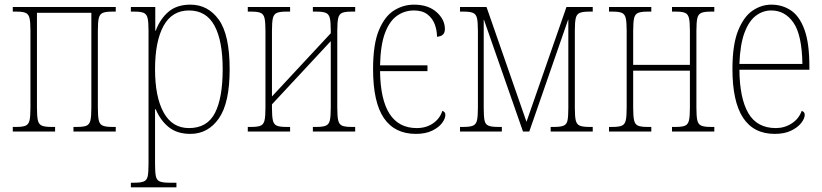

<svg xmlns="http://www.w3.org/2000/svg" viewBox="-20 -566 3537 826"><path d="M35 0V-20H52Q78 -20 90.5 -25.5Q103 -31 107 -48Q111 -65 111 -102V-434Q111 -471 107 -488Q103 -505 90.5 -510.5Q78 -516 52 -516H35V-536H478V-516H461Q435 -516 422 -510.5Q409 -505 405 -488Q401 -471 401 -434V-102Q401 -65 405 -48Q409 -31 422 -25.5Q435 -20 461 -20H478V0H296V-20H314Q340 -20 352.5 -25.5Q365 -31 369 -48Q373 -65 373 -102V-511H139V-102Q139 -65 143 -48Q147 -31 160 -25.5Q173 -20 199 -20H217V0Z M543 240V220H559Q586 220 599 214.5Q612 209 615.5 192Q619 175 619 138V-434Q619 -471 615 -488Q611 -505 598.5 -510.5Q586 -516 560 -516H543V-536H648V-434H650Q669 -485 705 -515.5Q741 -546 799 -546Q875 -546 921.5 -481Q968 -416 968 -268Q968 -123 921.5 -56.5Q875 10 799 10Q742 10 706 -19Q670 -48 650 -96H647V138Q647 175 650.5 192Q654 209 667 214.5Q680 220 708 220H739V240ZM793 -15Q871 -15 904.5 -79.5Q938 -144 938 -268Q938 -391 902.5 -456Q867 -521 793 -521Q720 -521 683.5 -454.5Q647 -388 647 -268Q647 -149 684 -82Q721 -15 793 -15Z M1046 0V-20H1063Q1089 -20 1101.5 -25.5Q1114 -31 1118 -48Q1122 -65 1122 -102V-434Q1122 -471 1118 -488Q1114 -505 1101.5 -510.5Q1089 -516 1063 -516H1046V-536H1228V-516H1210Q1184 -516 1171 -510.5Q1158 -505 1154 -488Q1150 -471 1150 -434V-151L1403 -423V-434Q1403 -471 1399 -488Q1395 -505 1382 -510.5Q1369 -516 1343 -516H1326V-536H1508V-516H1491Q1464 -516 1451.5 -510.5Q1439 -505 1435 -488Q1431 -471 1431 -434V-102Q1431 -65 1435 -48Q1439 -31 1451.5 -25.5Q1464 -20 1491 -20H1508V0H1326V-20H1343Q1369 -20 1382 -25.5Q1395 -31 1399 -48Q1403 -65 1403 -102V-389L1150 -117V-102Q1150 -65 1154 -48Q1158 -31 1170.5 -25.5Q1183 -20 1210 -20H1228V0Z M1769 10Q1678 10 1631.5 -58Q1585 -126 1585 -269Q1585 -376 1610 -436Q1635 -496 1675 -521Q1715 -546 1761 -546Q1822 -546 1858 -514Q1894 -482 1894 -441Q1894 -410 1860 -408Q1860 -435 1850.5 -461Q1841 -487 1819 -504Q1797 -521 1761 -521Q1721 -521 1688.5 -498.5Q1656 -476 1636.5 -424.5Q1617 -373 1615 -285H1819V-260H1615Q1618 -15 1773 -15Q1813 -15 1842.5 -35Q1872 -55 1883 -89Q1896 -85 1896 -72Q1896 -56 1882 -37Q1868 -18 1839.5 -4Q1811 10 1769 10Z M1959 0V-20H1975Q2002 -20 2015 -25.5Q2028 -31 2032 -48Q2036 -65 2036 -102V-434Q2036 -471 2032 -488Q2028 -505 2015 -510.5Q2002 -516 1976 -516H1959V-536H2073L2245 -42L2417 -536H2530V-516H2513Q2487 -516 2474 -510.5Q2461 -505 2457 -488Q2453 -471 2453 -434V-102Q2453 -65 2457 -48Q2461 -31 2474 -25.5Q2487 -20 2514 -20H2530V0H2349V-20H2365Q2392 -20 2405 -25.5Q2418 -31 2421.5 -48Q2425 -65 2425 -102V-481H2424L2257 0H2230L2062 -481H2061V-102Q2061 -65 2064.5 -48Q2068 -31 2081 -25.5Q2094 -20 2122 -20H2139V0Z M2600 0V-20H2617Q2643 -20 2655.5 -25.5Q2668 -31 2672 -48Q2676 -65 2676 -102V-434Q2676 -471 2672 -488Q2668 -505 2655.5 -510.5Q2643 -516 2617 -516H2600V-536H2782V-516H2764Q2738 -516 2725 -510.5Q2712 -505 2708 -488Q2704 -471 2704 -434V-287H2948V-434Q2948 -471 2944 -488Q2940 -505 2927.5 -510.5Q2915 -516 2889 -516H2871V-536H3053V-516H3036Q3010 -516 2997 -510.5Q2984 -505 2980 -488Q2976 -471 2976 -434V-102Q2976 -65 2980 -48Q2984 -31 2997 -25.5Q3010 -20 3036 -20H3053V0H2871V-20H2889Q2915 -20 2927.5 -25.5Q2940 -31 2944 -48Q2948 -65 2948 -102V-262H2704V-102Q2704 -65 2708 -48Q2712 -31 2724.5 -25.5Q2737 -20 2764 -20H2782V0Z M3313 10Q3131 10 3131 -269Q3131 -374 3155.5 -434.5Q3180 -495 3218 -520.5Q3256 -546 3298 -546Q3346 -546 3383 -521Q3420 -496 3441 -438Q3462 -380 3462 -281V-266H3161Q3162 -143 3199.5 -79Q3237 -15 3318 -15Q3355 -15 3386 -35Q3417 -55 3429 -89Q3442 -85 3442 -72Q3442 -56 3426.5 -36.5Q3411 -17 3382.5 -3.5Q3354 10 3313 10ZM3432 -291Q3430 -416 3393.5 -468.5Q3357 -521 3298 -521Q3262 -521 3232 -498.5Q3202 -476 3183 -425.5Q3164 -375 3161 -291Z"/></svg>

Font: Noto Serif Condensed Thin
Style: Regular
Weight: 100
Width: 3
Designer: Monotype Design Team
Foundry: Monotype Imaging Inc.
Version: Version 2.013; ttfautohint (v1.8.4.7-5d5b)